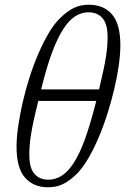

<svg xmlns="http://www.w3.org/2000/svg" viewBox="-20 -780 529 812"><path d="M183 12Q122 12 86 -28.5Q50 -69 50 -159Q50 -198 57 -246.5Q64 -295 76 -347.5Q88 -400 105 -453Q122 -506 142.5 -553.5Q163 -601 186 -640Q209 -679 234 -703Q263 -732 291.5 -746Q320 -760 356 -760Q418 -760 453.5 -719.5Q489 -679 489 -589Q489 -550 482 -501.5Q475 -453 462.5 -400.5Q450 -348 433 -295Q416 -242 395.5 -194.5Q375 -147 352 -108Q329 -69 305 -45Q276 -16 247.5 -2Q219 12 183 12ZM185 -20Q214 -20 240.5 -36.5Q267 -53 291.5 -90.5Q316 -128 338.5 -189.5Q361 -251 384 -341L387 -353H142Q130 -305 122.5 -270.5Q115 -236 111 -210Q107 -184 105.5 -164Q104 -144 104 -124Q104 -70 125.5 -45Q147 -20 185 -20ZM354 -728Q325 -728 298.5 -711.5Q272 -695 247.5 -657Q223 -619 200 -557.5Q177 -496 155 -406L154 -402H399Q410 -448 417 -481Q424 -514 428 -539Q432 -564 433.5 -584Q435 -604 435 -624Q435 -678 413.5 -703Q392 -728 354 -728Z"/></svg>

Font: IBM Plex Serif Light
Style: Italic
Weight: 300
Italic angle: -14°
Designer: Mike Abbink, Paul van der Laan, Pieter van Rosmalen
Foundry: Bold Monday
Version: Version 3.001